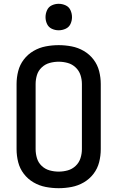

<svg xmlns="http://www.w3.org/2000/svg" viewBox="-20 -980 616 1008"><path d="M288 8Q322 8 356 1.5Q390 -5 420 -22.5Q450 -40 471 -67.5Q492 -95 500.5 -128.5Q509 -162 509 -197V-539Q509 -573 500.5 -606.5Q492 -640 471 -667.5Q450 -695 420 -712.5Q390 -730 356 -736.5Q322 -743 288 -743Q254 -743 220 -736.5Q186 -730 156 -712.5Q126 -695 105 -667.5Q84 -640 75.5 -606.5Q67 -573 67 -539V-197Q67 -162 75.5 -128.5Q84 -95 105 -67.5Q126 -40 156 -22.5Q186 -5 220 1.5Q254 8 288 8ZM288 -79Q264 -79 240.5 -85.5Q217 -92 199 -109Q181 -126 174 -149.5Q167 -173 167 -197V-539Q167 -563 174 -586Q181 -609 199 -626Q217 -643 240.5 -649.5Q264 -656 288 -656Q312 -656 335.5 -649.5Q359 -643 377 -626Q395 -609 402.5 -586Q410 -563 410 -539V-197Q410 -173 402.5 -149.5Q395 -126 377 -109Q359 -92 335.5 -85.5Q312 -79 288 -79ZM288 -821Q307 -821 324.5 -829Q342 -837 350 -854Q358 -871 358 -890Q358 -909 350 -926.5Q342 -944 324.5 -952Q307 -960 288 -960Q269 -960 252 -952Q235 -944 227 -926.5Q219 -909 219 -890Q219 -871 227 -854Q235 -837 252 -829Q269 -821 288 -821Z"/></svg>

Font: Iosevka Sparkle Medium
Style: Regular
Weight: 500
Designer: Belleve Invis
Foundry: Belleve Invis
Version: Version 4.5.0; ttfautohint (v1.8.3)